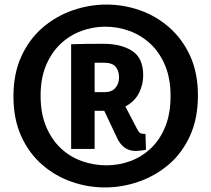

<svg xmlns="http://www.w3.org/2000/svg" viewBox="-20 -805 926 842"><path d="M292 -152V-611Q321 -612 355 -612.5Q389 -613 432 -613Q512 -613 560 -581.5Q608 -550 608 -475Q608 -435 590.5 -399Q573 -363 535 -341Q497 -319 435 -319H347V-401H440Q470 -401 486 -419.5Q502 -438 502 -465Q502 -495 487 -512.5Q472 -530 435 -530Q425 -530 406.5 -530Q388 -530 378 -529L395 -545V-152ZM415 -366 510 -376 583 -236Q588 -226 594 -222Q600 -218 609 -218Q611 -218 613.5 -218Q616 -218 618 -218L620 -148Q610 -146 597 -144.5Q584 -143 576 -143Q546 -143 526 -158Q506 -173 494 -199ZM440 17Q365 17 293.5 -8Q222 -33 164.5 -83Q107 -133 73 -208Q39 -283 39 -382Q39 -482 73.5 -557.5Q108 -633 166.5 -683.5Q225 -734 298 -759.5Q371 -785 447 -785Q522 -785 593.5 -760Q665 -735 722.5 -684.5Q780 -634 814 -559.5Q848 -485 848 -386Q848 -286 813.5 -210Q779 -134 720.5 -84Q662 -34 589 -8.5Q516 17 440 17ZM446 -80Q501 -80 551.5 -98.5Q602 -117 642 -155Q682 -193 705 -250Q728 -307 728 -384Q728 -460 704.5 -517Q681 -574 640.5 -612Q600 -650 548.5 -669Q497 -688 442 -688Q387 -688 336 -669Q285 -650 245 -612Q205 -574 181.5 -517.5Q158 -461 158 -385Q158 -308 182 -250.5Q206 -193 246.5 -155Q287 -117 339 -98.5Q391 -80 446 -80Z"/></svg>

Font: Yaldevi ExtraLight
Style: Regular
Weight: 200
Designer: Sol Matas, Rajitha Manaperi, Kosala Senevirathne
Foundry: Mooniak
Version: Version 1.100